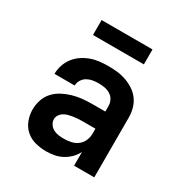

<svg xmlns="http://www.w3.org/2000/svg" viewBox="-168 -843 935 980"><g transform="rotate(30 300.0 -353.0)"><path d="M239 8Q207 8 175.5 0Q144 -8 120 -29Q96 -50 84.5 -80.5Q73 -111 73 -143Q73 -171 82 -199Q91 -227 110.5 -248.5Q130 -270 155.5 -283.5Q181 -297 208.5 -305Q236 -313 264.5 -316Q293 -319 322 -319H400V-352Q400 -370 391.5 -386Q383 -402 367.5 -411.5Q352 -421 334 -424Q316 -427 298 -427Q281 -427 264 -424Q247 -421 232 -412.5Q217 -404 207.5 -388.5Q198 -373 198 -356H79Q79 -356 79 -356Q79 -356 79 -356Q79 -382 87.5 -407.5Q96 -433 111.5 -453.5Q127 -474 149 -489Q171 -504 195.5 -513Q220 -522 246 -525Q272 -528 298 -528Q325 -528 351.5 -525Q378 -522 403.5 -513Q429 -504 451.5 -489Q474 -474 489.5 -452.5Q505 -431 512 -405Q519 -379 519 -352V0H400V-81Q389 -59 371.5 -41.5Q354 -24 332.5 -12.5Q311 -1 287 3.5Q263 8 239 8ZM286 -93Q307 -93 328 -97.5Q349 -102 366 -115Q383 -128 391.5 -148Q400 -168 400 -189V-218H322Q309 -218 295.5 -217Q282 -216 269 -214Q256 -212 243 -208.5Q230 -205 218.5 -198Q207 -191 199.5 -179.5Q192 -168 192 -155Q192 -139 201 -125.5Q210 -112 224 -104.5Q238 -97 254 -95Q270 -93 286 -93ZM150 -626V-714H450V-626Z"/></g></svg>

Font: Zed Sans Extended
Style: Bold
Weight: 700
Width: 7
Designer: Belleve Invis
Foundry: Belleve Invis
Version: Version 1.0.0; ttfautohint (v1.8.4)